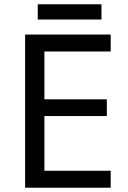

<svg xmlns="http://www.w3.org/2000/svg" viewBox="-20 -875 596 895"><path d="M496 0H97V-714H496V-635H187V-412H478V-334H187V-79H496ZM453 -855V-784H156V-855Z"/></svg>

Font: Noto Sans Adlam
Style: Regular
Weight: 400
Designer: Mark Jamra, Neil Patel
Foundry: JamraPatel LLC
Version: Version 3.001